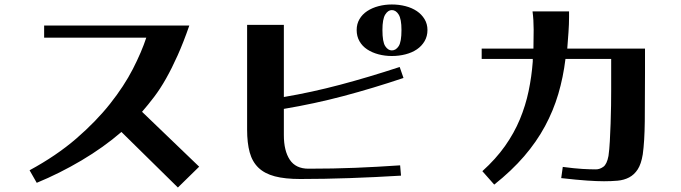

<svg xmlns="http://www.w3.org/2000/svg" viewBox="-20 -764 3040 857"><path d="M112 -4Q232 -69 320.5 -145.5Q409 -222 471.5 -301Q534 -380 573 -456Q612 -532 633 -596H177V-650H825Q799 -575 773 -517Q747 -459 721 -413Q695 -367 668 -331.5Q641 -296 614 -265L869 -20L774 73L522 -175Q442 -106 344 -48Q246 10 144 52Z M1572 -630Q1572 -657 1584.5 -678.5Q1597 -700 1619 -714.5Q1641 -729 1669.5 -736.5Q1698 -744 1729 -744Q1761 -744 1790 -736.5Q1819 -729 1840.5 -714.5Q1862 -700 1875 -678.5Q1888 -657 1888 -630Q1888 -602 1875 -580Q1862 -558 1840.5 -543.5Q1819 -529 1790 -521.5Q1761 -514 1729 -514Q1698 -514 1669.5 -521.5Q1641 -529 1619 -543.5Q1597 -558 1584.5 -580Q1572 -602 1572 -630ZM1687 -630Q1687 -577 1699.5 -558Q1712 -539 1729 -539Q1747 -539 1759.5 -558Q1772 -577 1772 -630Q1772 -679 1759.5 -699Q1747 -719 1729 -719Q1712 -719 1699.5 -699Q1687 -679 1687 -630ZM1083 -653H1247V-331Q1371 -352 1497.5 -385.5Q1624 -419 1764 -465L1781 -416Q1644 -370 1514 -335.5Q1384 -301 1247 -278V-161Q1247 -91 1273.5 -51Q1300 -11 1357 -11Q1469 -11 1566.5 -15Q1664 -19 1766 -26L1770 20Q1655 27 1540.5 31Q1426 35 1320 35Q1252 35 1206.5 23Q1161 11 1133.5 -15.5Q1106 -42 1094.5 -84Q1083 -126 1083 -185Z M2133 0Q2193 -54 2234 -112Q2275 -170 2300.5 -231.5Q2326 -293 2339.5 -357.5Q2353 -422 2358 -489V-501H2130V-547H2361Q2362 -589 2362 -632Q2362 -675 2357 -713H2520V-688Q2520 -656 2517.5 -621Q2515 -586 2512 -547H2859V-439Q2859 -312 2858 -222Q2857 -132 2849 -75Q2842 -32 2826.5 -8Q2811 16 2788 28Q2765 40 2736.5 42.5Q2708 45 2676 45Q2645 45 2600.5 42Q2556 39 2485 31L2492 -19Q2545 -12 2579 -10Q2613 -8 2640 -8Q2657 -8 2673 -19.5Q2689 -31 2696 -68Q2700 -96 2702 -134Q2704 -172 2705.5 -212.5Q2707 -253 2707.5 -292.5Q2708 -332 2708 -363V-501H2504Q2494 -419 2472 -344.5Q2450 -270 2412.5 -200.5Q2375 -131 2319.5 -66.5Q2264 -2 2186 60Z"/></svg>

Font: Cafe24 ClassicType
Style: Regular
Weight: 400
Designer: Cafe24 thkim, hmlim, mnelim & 4IR
Foundry: Cafe24
Version: Version 1.000